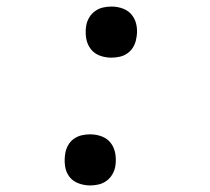

<svg xmlns="http://www.w3.org/2000/svg" viewBox="-20 -558 640 586"><path d="M320 -382Q301 -382 284 -388.5Q267 -395 256.5 -409Q246 -423 243 -441.5Q240 -460 243 -479Q245 -492 252 -504Q259 -516 270 -524Q281 -532 294 -535Q307 -538 320 -538Q339 -538 356 -531.5Q373 -525 383.5 -511Q394 -497 397 -478.5Q400 -460 396 -441Q394 -428 387.5 -416Q381 -404 370 -396Q359 -388 346 -385Q333 -382 320 -382ZM255 8Q237 8 219.5 1.5Q202 -5 191.5 -19Q181 -33 178.5 -51.5Q176 -70 179 -89Q181 -102 187.5 -114Q194 -126 205 -134Q216 -142 229 -145Q242 -148 255 -148Q274 -148 291 -141.5Q308 -135 318.5 -121Q329 -107 332 -88.5Q335 -70 332 -51Q330 -38 323 -26Q316 -14 305 -6Q294 2 281 5Q268 8 255 8Z"/></svg>

Font: Iosevka Curly Slab ExObl
Style: Regular
Weight: 400
Width: 7
Italic angle: -9°
Monospace: yes
Designer: Belleve Invis
Foundry: Belleve Invis
Version: Version 11.1.0; ttfautohint (v1.8.3)